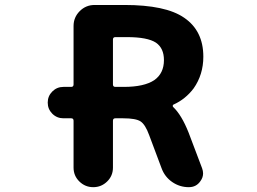

<svg xmlns="http://www.w3.org/2000/svg" viewBox="-20 -776 1040 776"><path d="M743.2 -19.5Q706.1 -19.5 675.8 -40.5Q645.5 -61.5 632.8 -96.7L583 -229.5Q567.4 -272.5 548.3 -285.2Q529.3 -297.9 477.5 -297.9H446.3Q436.5 -297.9 436.5 -288.1V-98.6Q436.5 -65.4 413.1 -42.5Q389.6 -19.5 356.9 -19.5Q324.2 -19.5 300.8 -42.5Q277.3 -65.4 277.3 -98.6V-288.1Q277.3 -297.9 267.6 -297.9H236.3Q210 -297.9 191.4 -316.4Q172.9 -335 172.9 -361.3Q172.9 -387.7 191.4 -406.2Q210 -424.8 236.3 -424.8H267.6Q277.3 -424.8 277.3 -434.6V-670.9Q277.3 -706.1 302.2 -731Q327.1 -755.9 362.3 -755.9H483.4Q565.4 -755.9 626 -743.2Q686.5 -730.5 724.6 -704.1Q801.8 -651.4 801.8 -546.9Q801.8 -474.6 762.7 -418.9Q729.5 -375 681.6 -353.5Q678.7 -352.5 678.2 -349.1Q677.7 -345.7 679.7 -343.8Q713.9 -311.5 742.2 -240.2L796.9 -95.7Q800.8 -85 800.8 -75.2Q800.8 -58.6 790 -43.9Q773.4 -19.5 743.2 -19.5ZM480.5 -424.8Q562.5 -424.8 603.5 -452.1Q642.6 -479.5 642.6 -533.2Q642.6 -581.1 610.4 -603.5Q576.2 -626 493.2 -626H446.3Q436.5 -626 436.5 -616.2V-434.6Q436.5 -424.8 446.3 -424.8Z"/></svg>

Font: Rounded-X Mgen+ 1m bold
Style: Bold
Weight: 700
Designer: [Source Han Sans]
Ryoko NISHIZUKA  (kana & ideographs); Paul D. Hunt (Latin, Greek & Cyrillic); Wenlong ZHANG  (bopomofo
Version: Version 1.059.20150602